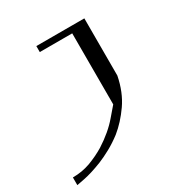

<svg xmlns="http://www.w3.org/2000/svg" viewBox="-137 -660 720 761"><g transform="rotate(-30 222.5 -279.5)"><path d="M0 -35.2V-9.8V0L35.2 -6.8C58.6 -11.4 86.9 -20.2 120.1 -33.2C137.7 -40.4 155.9 -49.2 174.8 -59.6C193.7 -70 212.6 -82.4 231.4 -96.7C258.8 -118.8 283.9 -146.2 306.6 -178.7C329.4 -211.3 345.4 -250.7 354.5 -296.9V-394.5V-464.8V-527.3V-539.1V-558.6H134.8V-531.2H283.2V-206.1L247.1 -164.1C223 -135.4 191.1 -108.4 151.4 -83C129.9 -70 106.1 -58.6 80.1 -48.8C54.7 -39.7 28 -35.2 0 -35.2Z"/></g></svg>

Font: Cully Mac
Style: Regular
Weight: 400
Designer: Arif Nurcahyadi
Version: Version 1.0